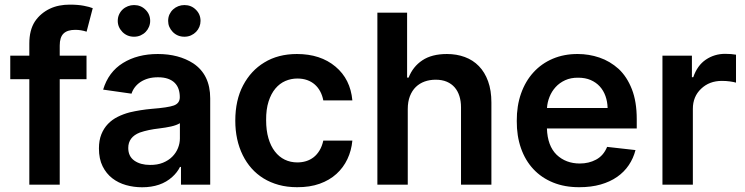

<svg xmlns="http://www.w3.org/2000/svg" viewBox="-20 -781 3152 812"><path d="M232.6 0H104V-446H23.4V-545.5H104V-596.9Q104 -653.8 127.5 -690Q139.9 -708.5 156.1 -721.9Q172.2 -735.4 191.1 -744.3Q209.9 -753.2 231 -757.3Q252.1 -761.4 274.5 -761.4Q309.7 -761.4 334.5 -756.6Q359.4 -751.8 372.2 -746.4L346.2 -647Q322.8 -654.8 298.3 -654.8Q264.9 -654.8 248.8 -639.2Q232.6 -623.6 232.6 -588.4V-545.5H345.9V-446H232.6Z M581 11Q545.8 11 513 1.8Q480.1 -7.5 454.7 -27.2Q429.3 -46.9 413.9 -77.9Q398.4 -109 398.4 -153.1Q398.4 -187.5 408.7 -213.1Q419 -238.6 436.6 -256.9Q454.2 -275.2 477.8 -286.9Q501.4 -298.7 528.4 -305.8Q573.5 -316.4 621.8 -320.7Q690.7 -326 715.2 -334.9Q740.4 -344.1 740.4 -370Q740.4 -388.5 735.3 -403.9Q730.1 -419.4 718.9 -430.6Q707.7 -441.8 690.2 -448Q672.6 -454.2 648.1 -454.2Q625 -454.2 606.5 -448.9Q588.1 -443.5 574 -434.1Q560 -424.7 550.4 -412.1Q540.8 -399.5 536.2 -384.9L416.2 -402Q438.6 -476.6 500 -514.6Q561.4 -552.6 647.4 -552.6Q735.8 -552.6 797.2 -513.1Q869 -465.2 869 -365.1V0H745.4V-74.9H741.1Q729.8 -51.8 708.5 -32.7Q660.5 11 581 11ZM614.3 -83.5Q645.2 -83.1 668.9 -92.7Q692.5 -102.3 708.5 -118.3Q724.4 -134.2 732.6 -154.5Q740.8 -174.7 740.8 -195.7V-259.9Q725.9 -251.1 703.3 -246.1Q680.8 -241.1 653.8 -237.9Q606.5 -232.6 571.4 -220.5Q522.4 -201.3 522.4 -155.2Q522.4 -119.7 548.3 -101.6Q574.2 -83.5 614.3 -83.5ZM546.9 -625.7Q517.8 -625.7 497.9 -645.6Q478 -666.2 478 -692.5Q478 -707.7 483.7 -720Q489.3 -732.2 498.9 -741.1Q508.5 -750 521 -754.8Q533.4 -759.6 546.9 -759.6Q575.6 -759.6 595.2 -740.1Q615.1 -720.9 615.1 -692.5Q615.1 -679.7 610.1 -667.6Q605.1 -655.5 596.2 -646.3Q587.4 -637.1 574.8 -631.4Q562.1 -625.7 546.9 -625.7ZM759.9 -625.7Q730.8 -625.7 710.9 -645.6Q691.1 -666.2 691.1 -692.5Q691.1 -707.7 696.7 -720Q702.4 -732.2 712 -741.1Q721.6 -750 734 -754.8Q746.4 -759.6 759.9 -759.6Q788.7 -759.6 808.2 -740.1Q828.1 -720.9 828.1 -692.5Q828.1 -679.7 823.2 -667.6Q818.2 -655.5 809.3 -646.3Q800.4 -637.1 787.8 -631.4Q775.2 -625.7 759.9 -625.7Z M1236.5 10.7Q1194.2 10.7 1158.7 0.9Q1123.2 -8.9 1094.5 -26.6Q1065.7 -44.4 1043.7 -69.2Q1021.7 -94.1 1006.7 -124.6Q975.1 -188.6 975.1 -270.6Q975.1 -357.6 1008.2 -420.1Q1041.2 -482.6 1097.7 -516.7Q1155.9 -552.6 1235.8 -552.6Q1335.2 -552.6 1398.8 -499.3Q1462 -446.4 1470.2 -356.5H1347.3Q1343.4 -377.1 1334.3 -394.2Q1325.3 -411.2 1311.4 -423.5Q1297.6 -435.7 1279.1 -442.3Q1260.7 -448.9 1237.6 -448.9Q1210.9 -448.9 1187 -438.6Q1163 -428.3 1144.7 -406.6Q1126.4 -384.9 1115.8 -351.7Q1105.1 -318.5 1105.5 -272.7Q1105.5 -229.8 1115.2 -196.4Q1125 -163 1142.6 -140.3Q1160.2 -117.5 1184.3 -105.8Q1208.5 -94.1 1237.6 -94.1Q1256.7 -94.1 1274.3 -99.4Q1291.9 -104.8 1306.3 -115.9Q1320.7 -127.1 1331.3 -144.7Q1342 -162.3 1347.3 -186.4H1470.2Q1466.3 -144.2 1449.2 -108.1Q1432.2 -72.1 1402.9 -45.5Q1373.6 -18.8 1331.9 -3.9Q1290.1 11 1236.5 10.7Z M2058.2 0H1929.7V-327.4Q1929.7 -353.3 1922.9 -374.6Q1916.2 -396 1902.9 -411.4Q1889.6 -426.8 1869.5 -435.4Q1849.4 -443.9 1822.4 -443.9Q1797.6 -443.9 1776.1 -436.3Q1754.6 -428.6 1738.6 -413.2Q1722.7 -397.7 1713.6 -374.3Q1704.5 -350.9 1704.5 -319.6V0H1576V-727.3H1701.7V-452.8H1708.1Q1726.2 -499.3 1766.2 -525.9Q1806.1 -552.6 1870.4 -552.6Q1911.2 -552.6 1945.8 -539.8Q1980.5 -527 2005.3 -501.4Q2030.2 -475.9 2044.2 -437.3Q2058.2 -398.8 2058.2 -347.3Z M2430.4 10.7Q2368.3 11 2319.1 -9.1Q2269.9 -29.1 2235.6 -65.9Q2201.3 -102.6 2183.2 -154.5Q2165.1 -206.3 2165.5 -269.5Q2165.1 -333.1 2183.6 -385.5Q2202.1 -437.9 2236.2 -475.1Q2270.2 -512.4 2318 -532.7Q2365.8 -552.9 2423.7 -552.6Q2470.5 -552.6 2514.9 -537.6Q2559.3 -522.7 2596.6 -489.3Q2631.7 -456.3 2652.3 -403.8Q2672.9 -351.2 2672.9 -277V-237.6H2293Q2295.5 -164.1 2334.2 -126.4Q2373.2 -89.5 2432.2 -89.5Q2470.2 -89.5 2500.7 -105.8Q2532.3 -122.5 2547.6 -159.8L2667.6 -146.3Q2658.7 -111.5 2639.2 -82.6Q2619.7 -53.6 2589.8 -32.8Q2560 -12.1 2520.1 -0.7Q2480.1 10.7 2430.4 10.7ZM2549.7 -324.2Q2549 -351.2 2540.7 -374.6Q2532.3 -398.1 2516.7 -415.3Q2501.1 -432.5 2478.2 -442.5Q2455.3 -452.4 2425.4 -452.4Q2394.2 -452.8 2370.2 -441.8Q2346.2 -430.8 2329.7 -412.6Q2313.2 -394.5 2304 -371.3Q2294.7 -348 2293.3 -324.2Z M2910.2 0H2781.6V-545.5H2906.2V-454.5H2911.9Q2929 -504.3 2965.2 -528.8Q3001.8 -553.3 3046.5 -553.3Q3060 -553.3 3071.6 -552.4Q3083.1 -551.5 3092.7 -549.7V-431.5Q3083.5 -434.3 3067.3 -436.6Q3051.1 -438.9 3033 -438.9Q2979.8 -438.9 2945 -405.5Q2910.2 -372.5 2910.2 -320.7Z"/></svg>

Font: Linik Sans SemiBold
Style: Regular
Weight: 600
Designer: Fonts by Rasmus Andersson / Changes by Cristiano Sobral with parts from Marc Monis
Foundry: rsms
Version: Version 3.020; ttfautohint (v1.6)